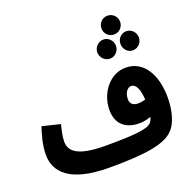

<svg xmlns="http://www.w3.org/2000/svg" viewBox="-164 -1128 1322 1315"><g transform="rotate(-20 497.0 -470.5)"><path d="M755 -825C793 -825 823 -856 823 -893C823 -931 793 -962 755 -962C716 -962 687 -931 687 -893C687 -856 716 -825 755 -825ZM673 -679C710 -679 740 -711 740 -749C740 -785 710 -818 673 -818C635 -818 604 -785 604 -749C604 -711 635 -679 673 -679ZM839 -679C877 -679 907 -711 907 -749C907 -786 877 -818 839 -818C801 -818 773 -786 773 -749C773 -711 801 -679 839 -679ZM414 21C684 21 831 -2 893 -79C928 -121 952 -200 952 -296C952 -459 881 -585 750 -585C631 -585 547 -469 547 -349C547 -238 621 -194 710 -194C737 -194 768 -200 795 -210C790 -192 784 -180 776 -171C748 -139 653 -129 440 -129C239 -129 182 -180 182 -252C182 -290 193 -334 203 -373L72 -405C55 -355 33 -280 33 -211C33 -83 126 21 414 21ZM691 -376C691 -418 713 -454 743 -454C776 -454 798 -412 802 -333C783 -328 764 -325 749 -325C711 -325 691 -343 691 -376Z"/></g></svg>

Font: Noto Sans Arabic UI SmCn XBd
Style: Regular
Weight: 800
Width: 4
Designer: Monotype Design Team, Nadine Chahine and Nizar Qandah
Foundry: Monotype Imaging Inc.
Version: Version 2.010